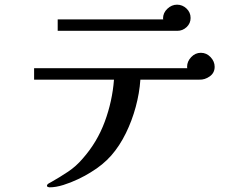

<svg xmlns="http://www.w3.org/2000/svg" viewBox="-20 -765 1040 822"><path d="M899 -479Q899 -453 878 -438Q857 -423 833 -424H581Q577 -366 561 -307Q545 -248 519 -195Q492 -140 456.5 -99.5Q421 -59 368 -27Q346 -13 314.5 2Q283 17 251 27Q219 37 192 37Q189 37 185 35.5Q181 34 181 30Q181 25 189 20Q197 15 200 14Q237 -7 271.5 -30Q306 -53 334 -86Q396 -156 428.5 -244Q461 -332 468 -424H126V-473H782Q781 -475 781 -479Q781 -502 798.5 -520.5Q816 -539 840 -539Q864 -539 881.5 -520.5Q899 -502 899 -479ZM796 -688Q796 -665 779 -649Q762 -633 739 -633H227V-682H679Q679 -683 678.5 -684Q678 -685 678 -686Q678 -710 696.5 -727.5Q715 -745 738 -745Q761 -745 778.5 -728.5Q796 -712 796 -688Z"/></svg>

Font: Kaisei Opti Medium
Style: Regular
Weight: 500
Designer: Font-Kai, 金井和夫
Foundry: KAZUO KANAI
Version: Version 5.003